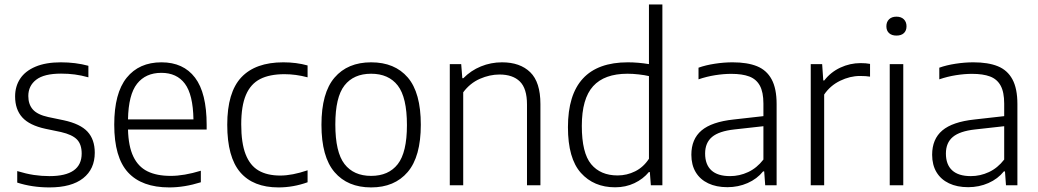

<svg xmlns="http://www.w3.org/2000/svg" viewBox="-20 -828 4640 858"><path d="M57 -12V-63.5Q96.5 -51.5 131 -46.2Q165.5 -41 201.5 -41Q345 -41 345 -142Q345 -183 323.8 -204.8Q302.5 -226.5 252.5 -238L183 -252.5Q111.5 -268 79.5 -303.5Q47.5 -339 47.5 -397Q47.5 -442 70 -476.2Q92.5 -510.5 138.5 -530Q184.5 -549.5 252 -549.5Q318 -549.5 375 -534V-482.5Q342.5 -491.5 314 -495.2Q285.5 -499 253 -499Q177 -499 141.8 -471.8Q106.5 -444.5 106.5 -399Q106.5 -361.5 127 -338.5Q147.5 -315.5 195.5 -305L265 -290.5Q339 -274.5 371.2 -239.5Q403.5 -204.5 403.5 -145.5Q403.5 -72.5 351.5 -31.5Q299.5 9.5 201 9.5Q123.5 9.5 57 -12Z M903.5 -249H552Q554 -174 575.8 -128.5Q597.5 -83 638.8 -62.5Q680 -42 743 -42Q802 -42 877.5 -65V-13.5Q804 9.5 736.5 9.5Q614 9.5 552.2 -57.5Q490.5 -124.5 490.5 -271Q490.5 -411.5 546 -480.5Q601.5 -549.5 701.5 -549.5Q799.5 -549.5 851.5 -481Q903.5 -412.5 903.5 -270ZM552 -294.5H844.5Q842.5 -405.5 806.2 -454Q770 -502.5 701 -502.5Q631 -502.5 592.5 -453.8Q554 -405 552 -294.5Z M995.5 -270.5Q995.5 -415.5 1058.5 -482.5Q1121.5 -549.5 1246 -549.5Q1304.5 -549.5 1354.5 -535.5V-482.5Q1301.5 -496.5 1251.5 -496.5Q1185 -496.5 1142.5 -474.8Q1100 -453 1079 -403.8Q1058 -354.5 1058 -272.5Q1058 -189 1077.5 -138.8Q1097 -88.5 1135.5 -66Q1174 -43.5 1232.5 -43.5Q1285.5 -43.5 1354.5 -67V-13.5Q1290.5 9.5 1224.5 9.5Q1111.5 9.5 1053.5 -58.2Q995.5 -126 995.5 -270.5Z M1416.5 -270.5Q1416.5 -413 1475 -481.2Q1533.5 -549.5 1638.5 -549.5Q1744 -549.5 1802.2 -481.8Q1860.5 -414 1860.5 -270.5Q1860.5 -128 1801.8 -59.2Q1743 9.5 1638.5 9.5Q1533.5 9.5 1475 -58.8Q1416.5 -127 1416.5 -270.5ZM1798.5 -269Q1798.5 -393 1757.5 -445.8Q1716.5 -498.5 1638.5 -498.5Q1560.5 -498.5 1519.5 -446.2Q1478.5 -394 1478.5 -272Q1478.5 -148 1519.5 -95Q1560.5 -42 1638.5 -42Q1716.5 -42 1757.5 -94.5Q1798.5 -147 1798.5 -269Z M1990 -541.5H2041L2046 -478.5H2050.5Q2084.5 -513 2129 -531.2Q2173.5 -549.5 2223.5 -549.5Q2304 -549.5 2349.5 -505.2Q2395 -461 2395 -363V0H2335V-361Q2335 -432.5 2303.2 -463.8Q2271.5 -495 2212 -495Q2168.5 -495 2124.5 -475.8Q2080.5 -456.5 2050 -415.5V0H1990Z M2518 -259.5Q2518 -549.5 2785.5 -549.5Q2831 -549.5 2880 -541.5V-808H2940V0H2888.5L2884 -59H2879.5Q2854 -28 2815 -9.5Q2776 9 2729 9Q2633.5 9 2575.8 -55.5Q2518 -120 2518 -259.5ZM2880 -118.5V-488Q2860.5 -492.5 2834.2 -495.5Q2808 -498.5 2784 -498.5Q2681 -498.5 2630.5 -442.8Q2580 -387 2580 -265.5Q2580 -144.5 2621.8 -94.2Q2663.5 -44 2740 -44Q2781.5 -44 2818.5 -62.5Q2855.5 -81 2880 -118.5Z M3450.5 -363V0H3399.5L3395 -62H3390Q3363 -28.5 3321 -10Q3279 8.5 3230.5 8.5Q3181 8.5 3144.8 -8.8Q3108.5 -26 3089 -58.5Q3069.5 -91 3069.5 -136.5Q3069.5 -206.5 3115 -245Q3160.5 -283.5 3258.5 -294L3391.5 -309V-365Q3391.5 -416.5 3375.5 -445.5Q3359.5 -474.5 3328.2 -486.2Q3297 -498 3247.5 -498Q3214 -498 3176 -492Q3138 -486 3101.5 -473.5V-525.5Q3133.5 -537 3174.2 -543.2Q3215 -549.5 3253.5 -549.5Q3320 -549.5 3363 -532Q3406 -514.5 3428.2 -473.5Q3450.5 -432.5 3450.5 -363ZM3391.5 -115V-264L3261.5 -249.5Q3193 -242 3162 -216Q3131 -190 3131 -142Q3131 -92.5 3159 -66.8Q3187 -41 3242.5 -41Q3284.5 -41 3323.2 -59Q3362 -77 3391.5 -115Z M3603 -541.5H3654L3659 -468.5H3663.5Q3692 -505.5 3735.2 -525.8Q3778.5 -546 3825.5 -546Q3850 -546 3868 -542.5V-485.5Q3850.5 -488.5 3823 -488.5Q3778.5 -488.5 3734.2 -467Q3690 -445.5 3663 -405.5V0H3603Z M3956 0V-541.5H4016.5V0ZM3941 -710.5Q3941 -730 3953 -741.8Q3965 -753.5 3986 -753.5Q4007 -753.5 4019 -741.8Q4031 -730 4031 -710.5Q4031 -691 4019.2 -680Q4007.5 -669 3986 -669Q3965 -669 3953 -680Q3941 -691 3941 -710.5Z M4526.5 -363V0H4475.5L4471 -62H4466Q4439 -28.5 4397 -10Q4355 8.5 4306.5 8.5Q4257 8.5 4220.8 -8.8Q4184.5 -26 4165 -58.5Q4145.5 -91 4145.5 -136.5Q4145.5 -206.5 4191 -245Q4236.5 -283.5 4334.5 -294L4467.5 -309V-365Q4467.5 -416.5 4451.5 -445.5Q4435.5 -474.5 4404.2 -486.2Q4373 -498 4323.5 -498Q4290 -498 4252 -492Q4214 -486 4177.5 -473.5V-525.5Q4209.5 -537 4250.2 -543.2Q4291 -549.5 4329.5 -549.5Q4396 -549.5 4439 -532Q4482 -514.5 4504.2 -473.5Q4526.5 -432.5 4526.5 -363ZM4467.5 -115V-264L4337.5 -249.5Q4269 -242 4238 -216Q4207 -190 4207 -142Q4207 -92.5 4235 -66.8Q4263 -41 4318.5 -41Q4360.5 -41 4399.2 -59Q4438 -77 4467.5 -115Z"/></svg>

Font: Encode Sans Light
Style: Regular
Weight: 300
Designer: Multiple Designers
Foundry: Impallari Type
Version: Version 2.000